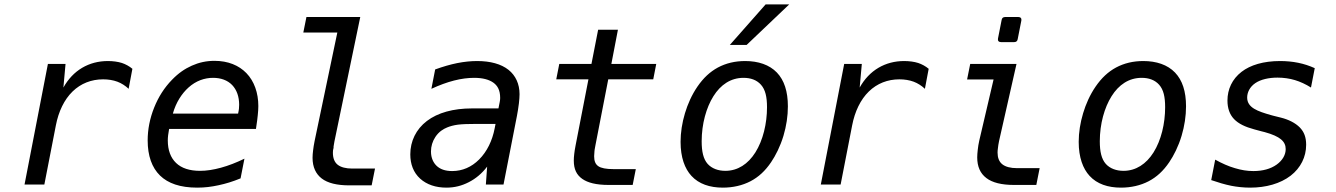

<svg xmlns="http://www.w3.org/2000/svg" viewBox="-20 -837 6061 871"><path d="M91.3 0H181.2L233.4 -268.1C245.6 -331.5 271.5 -385.3 309.1 -421.9C346.7 -458.5 394.5 -477.1 447.8 -477.1C470.7 -477.1 493.2 -473.6 512.7 -466.3C530.8 -459.5 548.8 -448.2 563.5 -434.1L580.6 -524.9C566.9 -536.6 549.3 -545.9 533.2 -551.3C515.1 -557.1 492.2 -560.1 469.2 -560.1C426.8 -560.1 387.2 -549.8 352.5 -529.3C317.9 -508.8 289.6 -479 267.6 -439.9L277.3 -546.9H197.3Z M874.5 14.2C909.7 14.2 939 10.3 971.2 3.4C1004.9 -3.9 1034.2 -12.7 1071.3 -27.8L1088.9 -117.2C1051.8 -99.1 1016.1 -85.4 982.4 -76.2C948.2 -66.9 917.5 -62 887.2 -62C840.8 -62 803.7 -73.7 778.8 -97.7C753.9 -121.6 741.2 -156.2 741.2 -199.7C741.2 -208 741.7 -215.3 742.7 -223.6C743.7 -231.9 745.1 -241.7 747.1 -252H1141.1C1146 -282.7 1148.4 -304.7 1149.4 -314.9C1150.9 -331.1 1151.9 -342.3 1151.9 -356C1151.9 -415.5 1133.3 -468.8 1097.7 -505.4C1063.5 -540.5 1014.6 -561 953.1 -561C916 -561 882.8 -553.7 850.1 -539.1C818.4 -524.9 789.6 -505.4 760.3 -475.1C725.6 -439.5 698.7 -397.5 679.2 -348.6C659.7 -299.8 649.9 -250 649.9 -200.2C649.9 -130.4 668.9 -76.7 706.1 -40.5C742.2 -5.4 796.9 14.2 874.5 14.2ZM764.2 -321.8C778.3 -372.6 805.2 -413.1 835 -439.9C869.1 -470.7 908.2 -483.9 946.8 -483.9C981.4 -483.9 1012.2 -473.1 1033.2 -451.2C1054.2 -429.2 1064.9 -398.4 1064.9 -361.8C1064.9 -354 1064.5 -349.1 1064 -343.8C1063.5 -337.9 1062 -330.6 1060.1 -321.8Z M1564.9 3.9H1666L1681.2 -72.3H1578.1C1549.3 -72.3 1526.4 -78.1 1511.7 -89.8C1497.6 -101.1 1490.2 -119.1 1490.2 -144C1490.2 -160.2 1493.2 -162.6 1493.2 -166C1493.2 -168.5 1492.2 -171.4 1497.1 -195.3L1614.3 -759.8H1370.1L1356 -689.5H1510.3L1407.2 -197.3C1403.8 -180.7 1401.9 -167.5 1400.4 -155.3C1398.9 -143.1 1397.9 -131.8 1397.9 -121.1C1397.9 -78.6 1413.1 -47.4 1439.5 -27.3C1466.8 -6.3 1508.8 3.9 1564.9 3.9Z M2004.9 14.2C2042 14.2 2074.7 5.9 2106.9 -10.7C2138.7 -26.9 2166.5 -50.3 2189.9 -81.1L2184.1 0H2264.2L2325.2 -312C2328.6 -330.1 2331.5 -347.2 2334 -368.2C2335.9 -385.3 2336.9 -398.4 2336.9 -409.7C2336.9 -456.5 2318.8 -494.6 2287.1 -520C2253.4 -546.9 2204.1 -560.1 2144.5 -560.1C2116.7 -560.1 2085.9 -557.1 2054.2 -550.8C2022.5 -544.4 1989.3 -534.7 1954.1 -522L1937 -434.1C1973.1 -450.7 2007.3 -463.4 2040 -471.7C2072.3 -480 2103 -483.9 2130.9 -483.9C2170.9 -483.9 2199.2 -475.6 2218.3 -461.9C2235.8 -449.2 2249 -429.7 2249 -392.6C2249 -391.6 2249 -387.7 2248.5 -384.3L2247.1 -375L2241.2 -345.2H2121.1C2036.1 -345.2 1965.8 -325.7 1916.5 -288.1C1867.2 -250.5 1841.3 -196.3 1841.3 -136.7C1841.3 -92.3 1855.5 -54.2 1886.2 -26.4C1916 0.5 1957 14.2 2004.9 14.2ZM2031.2 -61C1999 -61 1976.1 -69.8 1960.4 -85C1946.8 -98.1 1935.1 -119.1 1935.1 -149.9C1935.1 -173.3 1941.9 -195.8 1955.1 -215.8C1971.2 -240.2 1991.7 -252 2008.3 -258.8C2021 -264.2 2038.6 -269 2057.6 -271.5C2076.7 -273.9 2105.5 -274.9 2144 -274.9H2228L2224.1 -254.9C2213.4 -199.2 2189.5 -149.4 2153.3 -113.3C2119.1 -79.1 2077.6 -61 2031.2 -61Z M2741.2 2H2850.1L2864.3 -69.8H2763.2C2730 -69.8 2707 -74.2 2694.3 -83C2681.2 -91.8 2675.3 -106.4 2675.3 -128.4C2675.3 -134.8 2675.8 -143.1 2676.8 -151.4C2677.7 -157.7 2676.8 -155.8 2681.2 -178.2L2739.3 -477.1H2943.4L2957 -546.9H2753.4L2783.2 -702.1H2693.4L2663.1 -546.9H2517.1L2503.4 -477.1H2649.4L2591.3 -178.2C2587.9 -161.1 2585.9 -147 2585 -138.7C2583.5 -127.4 2583 -116.2 2583 -108.4C2583 -69.3 2595.7 -43.5 2621.6 -25.4C2646 -8.3 2683.6 2 2741.2 2Z M3291 -633.3H3367.2L3560.1 -816.9H3453.1ZM3259.3 14.2C3304.7 14.2 3347.7 4.4 3384.3 -14.6C3420.9 -33.7 3451.2 -61.5 3478 -101.1C3498.5 -131.3 3519.5 -172.4 3534.2 -221.2C3547.4 -265.6 3554.2 -310.5 3554.2 -354.5C3554.2 -422.4 3537.6 -473.1 3504.4 -507.8C3470.2 -543.5 3419.4 -560.1 3360.4 -560.1C3314.5 -560.1 3273.4 -550.3 3236.8 -530.8C3200.7 -511.2 3170.9 -483.4 3144 -444.3C3118.2 -406.7 3099.6 -364.3 3087.4 -323.7C3074.2 -279.8 3067.4 -235.8 3067.4 -193.4C3067.4 -123 3086.4 -71.8 3116.7 -39.1C3150.4 -2.4 3199.7 14.2 3259.3 14.2ZM3270.5 -62C3238.3 -62 3209.5 -72.3 3190.4 -93.3C3170.4 -115.7 3163.1 -149.9 3163.1 -196.3C3163.1 -274.9 3184.1 -349.1 3216.3 -400.4C3249 -452.6 3294.9 -483.9 3353 -483.9C3384.8 -483.9 3412.6 -474.6 3432.1 -452.6C3452.1 -430.2 3459.5 -397.5 3459.5 -350.6C3459.5 -276.4 3441.4 -200.7 3406.7 -145.5C3373.5 -92.8 3326.7 -62 3270.5 -62Z M3703.6 0H3793.5L3845.7 -268.1C3857.9 -331.5 3883.8 -385.3 3921.4 -421.9C3959 -458.5 4006.8 -477.1 4060.1 -477.1C4083 -477.1 4105.5 -473.6 4125 -466.3C4143.1 -459.5 4161.1 -448.2 4175.8 -434.1L4192.9 -524.9C4179.2 -536.6 4161.6 -545.9 4145.5 -551.3C4127.4 -557.1 4104.5 -560.1 4081.5 -560.1C4039.1 -560.1 3999.5 -549.8 3964.8 -529.3C3930.2 -508.8 3901.9 -479 3879.9 -439.9L3889.6 -546.9H3809.6Z M4520.5 -646H4581.1C4589.8 -646 4595.2 -650.4 4596.7 -659.2L4613.3 -743.7C4615.2 -753.4 4609.9 -759.8 4600.1 -759.8H4539.6C4530.8 -759.8 4525.4 -755.4 4523.9 -746.6L4507.3 -662.1C4505.4 -652.3 4510.7 -646 4520.5 -646ZM4580.1 2H4681.2L4696.3 -74.2H4593.3C4564.5 -74.2 4541.5 -80.1 4526.9 -91.8C4512.2 -103.5 4505.4 -121.6 4505.4 -145C4505.4 -151.4 4505.9 -156.7 4507.3 -167C4507.8 -171.9 4509.8 -187 4512.2 -197.3L4591.3 -546.9H4381.3L4367.2 -476.6H4487.3L4422.4 -199.2C4418.9 -185.1 4417 -169.9 4415.5 -157.2C4414.1 -144 4413.1 -134.3 4413.1 -123C4413.1 -81.5 4426.8 -50.3 4454.6 -29.3C4481.9 -8.3 4523.9 2 4580.1 2Z M5065.4 14.2C5110.8 14.2 5153.8 4.4 5190.4 -14.6C5227.1 -33.7 5257.3 -61.5 5284.2 -101.1C5304.7 -131.3 5325.7 -172.4 5340.3 -221.2C5353.5 -265.6 5360.4 -310.5 5360.4 -354.5C5360.4 -422.4 5343.8 -473.1 5310.5 -507.8C5276.4 -543.5 5225.6 -560.1 5166.5 -560.1C5120.6 -560.1 5079.6 -550.3 5043 -530.8C5006.8 -511.2 4977.1 -483.4 4950.2 -444.3C4924.3 -406.7 4905.8 -364.3 4893.6 -323.7C4880.4 -279.8 4873.5 -235.8 4873.5 -193.4C4873.5 -123 4892.6 -71.8 4922.9 -39.1C4956.5 -2.4 5005.9 14.2 5065.4 14.2ZM5076.7 -62C5044.4 -62 5015.6 -72.3 4996.6 -93.3C4976.6 -115.7 4969.2 -149.9 4969.2 -196.3C4969.2 -274.9 4990.2 -349.1 5022.5 -400.4C5055.2 -452.6 5101.1 -483.9 5159.2 -483.9C5190.9 -483.9 5218.8 -474.6 5238.3 -452.6C5258.3 -430.2 5265.6 -397.5 5265.6 -350.6C5265.6 -276.4 5247.6 -200.7 5212.9 -145.5C5179.7 -92.8 5132.8 -62 5076.7 -62Z M5651.4 14.2C5722.7 14.2 5788.1 -3.9 5835 -40C5880.4 -75.2 5905.3 -125 5905.3 -180.2C5905.3 -214.4 5896 -238.3 5877 -258.3C5856 -279.8 5824.7 -294.9 5791.5 -303.2L5756.3 -312C5752.9 -313 5755.4 -312 5745.6 -314.9C5686 -332 5637.7 -348.1 5637.7 -394.5C5637.7 -417 5648.9 -442.4 5674.8 -460C5699.2 -476.6 5735.4 -484.9 5775.4 -484.9C5802.7 -484.9 5830.1 -481 5854.5 -473.6C5877.4 -466.8 5904.3 -454.6 5927.2 -439.9L5944.3 -527.8C5920.4 -538.6 5895.5 -546.9 5869.1 -552.2C5842.8 -557.6 5814.9 -560.1 5787.1 -560.1C5711.4 -560.1 5652.3 -542 5612.3 -511.2C5569.8 -478.5 5548.3 -432.1 5548.3 -380.9C5548.3 -346.2 5558.1 -317.9 5578.1 -296.9C5598.1 -275.9 5628.4 -261.2 5670.4 -250L5703.1 -241.2L5716.8 -237.8C5788.1 -218.3 5812.5 -194.8 5812.5 -160.6C5812.5 -135.3 5798.8 -109.9 5771.5 -90.3C5744.1 -70.8 5708.5 -61 5666 -61C5637.7 -61 5611.3 -65.4 5582 -74.2C5553.2 -82.5 5523.4 -95.7 5492.7 -112.8L5474.6 -20C5505.9 -9.3 5536.6 0 5565.9 5.9C5590.3 10.7 5620.6 14.2 5651.4 14.2Z"/></svg>

Font: Hack
Style: Oblique
Weight: 400
Italic angle: -12°
Monospace: yes
Designer: Christopher Simpkins
Foundry: Christopher Simpkins
Version: Version 2.010